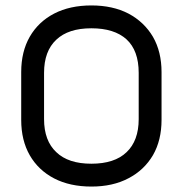

<svg xmlns="http://www.w3.org/2000/svg" viewBox="-20 -671 672 706"><path d="M316 15C368.5 15 414 5 452.5 -15.5C491 -35.5 521 -64 542.5 -100.5C563.5 -137 574 -180.5 574 -230C574 -230 574 -406 574 -406C574 -406 574 -406 574 -406C574 -455.5 563.5 -499 542.5 -535.5C521 -572 491 -600.5 452.5 -621C414 -641 368.5 -651 316 -651C316 -651 316 -651 316 -651C263.5 -651 217.5 -641 179 -621C140.5 -601 110.5 -572.5 89.5 -536C68.5 -499.5 58 -456 58 -406C58 -406 58 -230 58 -230C58 -230 58 -230 58 -230C58 -180 68.5 -136.5 89.5 -100C110.5 -63.5 140.5 -35 179 -15C217.5 5 263.5 15 316 15C316 15 316 15 316 15ZM316 -69C259.5 -69 216.5 -83 187 -111.5C157 -139.5 142 -180 142 -233C142 -233 142 -403 142 -403C142 -403 142 -403 142 -403C142 -456.5 157 -497 187 -525C216.5 -553 259.5 -567 316 -567C316 -567 316 -567 316 -567C372 -567 415 -553.5 445 -526.5C475 -499 490 -458 490 -403C490 -403 490 -233 490 -233C490 -233 490 -233 490 -233C490 -180 475 -139.5 445.5 -111.5C416 -83 372.5 -69 316 -69C316 -69 316 -69 316 -69Z"/></svg>

Font: Jura-Fortis-Bold
Style: Bold
Weight: 500
Designer: Daniel Johnson, Alexei Vanyashin, Mirko Velimirovic
Foundry: Daniel Johnson
Version: ""